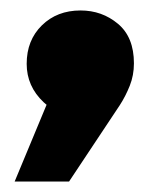

<svg xmlns="http://www.w3.org/2000/svg" viewBox="-20 -217 305 367"><path d="M166 6Q96 9 63.5 -21.5Q31 -52 31 -95Q31 -140 60 -168.5Q89 -197 134 -197Q175 -197 205.5 -171.5Q236 -146 236 -96Q236 -73 228 -53Q220 -33 209 -16L112 130H8L102 -96Z"/></svg>

Font: Alexandria Black
Style: Regular
Weight: 900
Designer: Mohamed Gaber
Foundry: Kief Type Foundry
Version: Version 5.100